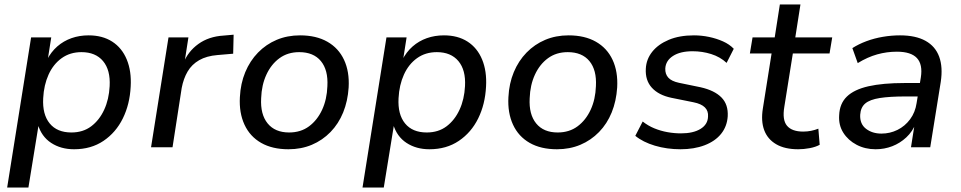

<svg xmlns="http://www.w3.org/2000/svg" viewBox="-20 -658 4294 858"><path d="M12 180 119 -491H209L193 -389H189Q208 -426 236 -450.5Q264 -475 299.5 -487.5Q335 -500 376 -500Q438 -500 481.5 -472Q525 -444 546.5 -392Q568 -340 564 -271Q560 -192 529 -129Q498 -66 442.5 -28.5Q387 9 311 9Q252 9 208.5 -19.5Q165 -48 149 -103H153L107 180ZM299 -66Q351 -66 387.5 -93.5Q424 -121 445.5 -167.5Q467 -214 470 -273Q474 -345 440.5 -385Q407 -425 344 -425Q293 -425 255.5 -398Q218 -371 197 -324.5Q176 -278 173 -219Q169 -147 202 -106.5Q235 -66 299 -66Z M655 0 733 -491H822L804 -375H799Q820 -428 866.5 -461.5Q913 -495 979 -499L1024 -503L1022 -418L952 -412Q903 -408 870 -389Q837 -370 818.5 -338.5Q800 -307 792 -265L751 0Z M1269 9Q1197 9 1147 -19.5Q1097 -48 1072.5 -101Q1048 -154 1052 -224Q1055 -285 1076 -335.5Q1097 -386 1133 -423Q1169 -460 1216.5 -480Q1264 -500 1321 -500Q1393 -500 1443 -471.5Q1493 -443 1517.5 -390.5Q1542 -338 1538 -267Q1534 -206 1513.5 -155.5Q1493 -105 1457 -68Q1421 -31 1373.5 -11Q1326 9 1269 9ZM1272 -66Q1324 -66 1361 -93.5Q1398 -121 1419.5 -167.5Q1441 -214 1443 -273Q1447 -345 1414 -385Q1381 -425 1317 -425Q1266 -425 1229 -398Q1192 -371 1170.5 -324.5Q1149 -278 1147 -219Q1143 -147 1176 -106.5Q1209 -66 1272 -66Z M1600 180 1707 -491H1797L1781 -389H1777Q1796 -426 1824 -450.5Q1852 -475 1887.5 -487.5Q1923 -500 1964 -500Q2026 -500 2069.5 -472Q2113 -444 2134.5 -392Q2156 -340 2152 -271Q2148 -192 2117 -129Q2086 -66 2030.5 -28.5Q1975 9 1899 9Q1840 9 1796.5 -19.5Q1753 -48 1737 -103H1741L1695 180ZM1887 -66Q1939 -66 1975.5 -93.5Q2012 -121 2033.5 -167.5Q2055 -214 2058 -273Q2062 -345 2028.5 -385Q1995 -425 1932 -425Q1881 -425 1843.5 -398Q1806 -371 1785 -324.5Q1764 -278 1761 -219Q1757 -147 1790 -106.5Q1823 -66 1887 -66Z M2469 9Q2397 9 2347 -19.5Q2297 -48 2272.5 -101Q2248 -154 2252 -224Q2255 -285 2276 -335.5Q2297 -386 2333 -423Q2369 -460 2416.5 -480Q2464 -500 2521 -500Q2593 -500 2643 -471.5Q2693 -443 2717.5 -390.5Q2742 -338 2738 -267Q2734 -206 2713.5 -155.5Q2693 -105 2657 -68Q2621 -31 2573.5 -11Q2526 9 2469 9ZM2472 -66Q2524 -66 2561 -93.5Q2598 -121 2619.5 -167.5Q2641 -214 2643 -273Q2647 -345 2614 -385Q2581 -425 2517 -425Q2466 -425 2429 -398Q2392 -371 2370.5 -324.5Q2349 -278 2347 -219Q2343 -147 2376 -106.5Q2409 -66 2472 -66Z M3021 9Q2960 9 2906.5 -7Q2853 -23 2819 -51L2852 -115Q2876 -96 2904 -84.5Q2932 -73 2962.5 -67.5Q2993 -62 3023 -62Q3078 -62 3110.5 -82Q3143 -102 3144 -137Q3146 -162 3130 -178Q3114 -194 3079 -201L2980 -221Q2923 -233 2893 -266Q2863 -299 2866 -351Q2868 -393 2894.5 -426.5Q2921 -460 2968.5 -480Q3016 -500 3081 -500Q3115 -500 3148.5 -493Q3182 -486 3211 -473Q3240 -460 3259 -440L3227 -377Q3198 -404 3158 -416.5Q3118 -429 3075 -429Q3020 -429 2987.5 -408Q2955 -387 2953 -352Q2952 -327 2966.5 -311Q2981 -295 3014 -288L3111 -268Q3173 -254 3204 -222.5Q3235 -191 3232 -138Q3229 -93 3202.5 -60Q3176 -27 3129 -9Q3082 9 3021 9Z M3547 9Q3487 9 3448.5 -13.5Q3410 -36 3395 -76.5Q3380 -117 3389 -173L3428 -419H3331L3343 -491H3442L3465 -638H3557L3534 -491H3699L3687 -419H3523L3485 -181Q3475 -122 3497 -96Q3519 -70 3569 -70Q3588 -70 3605 -73.5Q3622 -77 3637 -83L3643 -11Q3625 -1 3598.5 4Q3572 9 3547 9Z M3893 9Q3846 9 3808 -11Q3770 -31 3748.5 -65Q3727 -99 3730 -143Q3732 -195 3764.5 -226.5Q3797 -258 3861 -272.5Q3925 -287 4023 -287H4104L4094 -227H4028Q3956 -227 3911.5 -220Q3867 -213 3846.5 -195.5Q3826 -178 3824 -145Q3822 -104 3850 -82.5Q3878 -61 3919 -61Q3957 -61 3990.5 -77.5Q4024 -94 4047 -125Q4070 -156 4076 -197L4095 -312Q4104 -370 4077.5 -398.5Q4051 -427 3988 -427Q3943 -427 3900 -415Q3857 -403 3813 -376L3789 -443Q3817 -461 3852 -474Q3887 -487 3925.5 -493.5Q3964 -500 4002 -500Q4072 -500 4116 -475.5Q4160 -451 4177 -404.5Q4194 -358 4184 -292L4137 0H4051L4068 -108H4073Q4058 -70 4030 -44Q4002 -18 3967 -4.5Q3932 9 3893 9Z"/></svg>

Font: Nunito Sans 10pt Medium
Style: Italic
Weight: 500
Italic angle: -9°
Designer: Vernon Adams
Foundry: Vernon Adams
Version: Version 3.101;gftools[0.9.27]